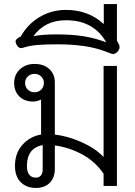

<svg xmlns="http://www.w3.org/2000/svg" viewBox="-20 -919 668 949"><path d="M54 -99Q54 -163 91.5 -204Q129 -245 183 -254V-427Q163 -417 143 -417Q102 -417 76 -442Q50 -467 50 -509Q50 -550 78.5 -576.5Q107 -603 151 -603Q196 -603 223.5 -578Q251 -553 251 -511V-254Q317 -246 384 -216Q451 -186 492 -143V-593H558V0H492V-60Q451 -121 386 -156Q321 -191 251 -200V-84Q251 -41 226 -15.5Q201 10 157 10Q111 10 82.5 -18.5Q54 -47 54 -99ZM197 -509Q197 -528 183.5 -541Q170 -554 151 -554Q131 -554 117.5 -541Q104 -528 104 -509Q104 -489 117.5 -476Q131 -463 151 -463Q170 -463 183.5 -476Q197 -489 197 -509ZM191 -82V-202Q113 -187 113 -98Q113 -70 124.5 -55.5Q136 -41 157 -41Q173 -41 182 -51.5Q191 -62 191 -82Z M571 -687Q571 -671 555 -658Q546 -652 539 -652Q532 -652 522 -657Q457 -683 395 -691.5Q333 -700 263 -700Q202 -700 163 -696.5Q124 -693 94 -683Q88 -681 85 -681Q70 -681 61 -700Q57 -710 57 -713Q57 -728 82 -738Q117 -800 176 -835Q235 -870 306 -870Q417 -870 493 -800V-899H558V-718L566 -703Q571 -695 571 -687ZM505 -710Q443 -819 306 -819Q202 -819 145 -740Q187 -749 260 -749Q332 -749 389 -740.5Q446 -732 505 -710Z"/></svg>

Font: Niramit Light
Style: Regular
Weight: 300
Designer: Katatrad Aksorn Co.,Ltd.
Foundry: Cadson Demak Co.,Ltd.
Version: Version 1.000; ttfautohint (v1.6)